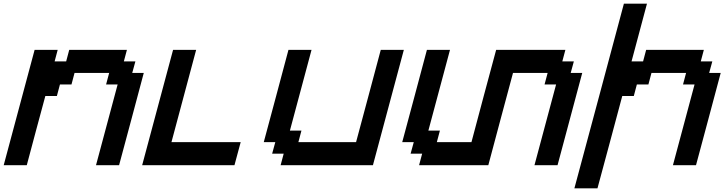

<svg xmlns="http://www.w3.org/2000/svg" viewBox="-20 -895 3924 1040"><path d="M500 0H625Q647.5 -83 692.1 -250Q736.8 -417 758.8 -500H696.3L713.4 -562.5H650.9L667.5 -625H355L338.4 -562.5H275.9L292.5 -625H167.5Q139.6 -520.5 83.7 -312.3Q27.8 -104 0 0H125Q141.6 -62.5 175 -187.5Q208.5 -312.5 225.6 -375H288.1L304.7 -437.5H367.2L383.8 -500H571.3L554.7 -437.5H617.2Z M750 0H1250Q1255.9 -21 1266.8 -62.5Q1277.8 -104 1283.7 -125H908.7Q931.2 -208 975.6 -375Q1020 -542 1042.5 -625H917.5Q889.6 -520.5 833.7 -312.3Q777.8 -104 750 0Z M1500 0H2000Q2027.8 -104 2083.7 -312.3Q2139.6 -520.5 2167.5 -625H2042.5Q2020.5 -542 1975.8 -375.2Q1931.2 -208.5 1908.7 -125H1596.2L1612.8 -187.5H1550.3L1667.5 -625H1542.5Q1520.5 -542 1475.8 -375Q1431.2 -208 1408.7 -125H1471.2L1454.1 -62.5H1516.6Z M2875 0H3000Q3022 -83 3066.9 -250Q3111.8 -417 3133.8 -500H3071.3L3088.4 -562.5H3025.9L3042.5 -625H2667.5Q2645 -542 2600.3 -375.2Q2555.7 -208.5 2533.7 -125H2346.2L2362.8 -187.5H2300.3L2417.5 -625H2292.5Q2270.5 -542 2225.8 -375Q2181.2 -208 2158.7 -125H2221.2L2204.1 -62.5H2266.6L2250 0H2625Q2647 -83 2691.7 -250Q2736.3 -417 2758.8 -500H2946.3L2929.7 -437.5H2992.2Z M3091.3 125H3216.3Q3238.8 42 3283.7 -125Q3328.6 -292 3350.6 -375H3413.1L3429.7 -437.5H3492.2L3508.8 -500H3696.3L3679.7 -437.5H3742.2L3625 0H3750Q3772.5 -83 3817.1 -250Q3861.8 -417 3883.8 -500H3821.3L3838.4 -562.5H3775.9L3792.5 -625H3480L3463.4 -562.5H3400.9L3484.4 -875H3359.4Q3314.9 -708 3225.6 -375Q3136.2 -42 3091.3 125Z"/></svg>

Font: Faithful 32x
Style: Oblique
Weight: 400
Foundry: Faithful Resource Pack
Version: Version 1.0; January 27, 2023